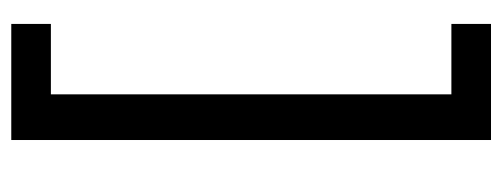

<svg xmlns="http://www.w3.org/2000/svg" viewBox="-302 -452 912 349"><g transform="rotate(90 154.5 -278.0)"><path d="M152 86V-642H24V-714H235V158H24V86Z"/></g></svg>

Font: Noto Sans Display
Style: Regular
Weight: 400
Designer: Monotype Design team
Foundry: Monotype Imaging Inc.
Version: Version 1.000